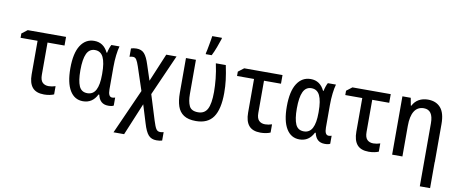

<svg xmlns="http://www.w3.org/2000/svg" viewBox="-82 -1141 4163 1747"><g transform="rotate(10 2000.0 -267.0)"><path d="M341 11Q267 11 233 -29.5Q199 -70 199 -149V-460H42V-500L94 -540H448V-460H291V-162Q291 -113 312 -92Q333 -71 369 -71Q400 -71 432 -82V-6Q418 1 392.5 6Q367 11 341 11Z M700 10Q622 10 579 -61Q536 -132 536 -266Q536 -406 582 -477.5Q628 -549 708 -549Q795 -549 836 -463H841Q845 -484 852 -504.5Q859 -525 867 -539H942Q932 -505 926 -454Q920 -403 920 -345V-138Q920 -69 957 -69Q970 -69 984 -74V0Q970 10 934 10Q855 10 837 -75H830Q788 10 700 10ZM727 -69Q780 -69 805 -116.5Q830 -164 830 -258V-268Q830 -369 806 -418.5Q782 -468 729 -468Q677 -468 653 -417.5Q629 -367 629 -263Q629 -167 650.5 -118Q672 -69 727 -69Z M1421 244Q1373 244 1346 213.5Q1319 183 1297 108L1246 -58L1122 240H1024L1209 -174L1137 -391Q1124 -430 1112 -448.5Q1100 -467 1080 -467Q1063 -467 1048 -462V-539Q1070 -547 1099 -547Q1145 -547 1171 -518Q1197 -489 1219 -419L1265 -279L1374 -539H1469L1302 -162L1374 70Q1391 125 1404 144.5Q1417 164 1441 164Q1456 164 1473 159V237Q1452 244 1421 244Z M1743 9Q1672 9 1631 -18Q1590 -45 1573 -95.5Q1556 -146 1556 -218V-540H1648V-224Q1648 -155 1667.5 -114Q1687 -73 1749 -73Q1809 -73 1835 -122Q1861 -171 1861 -280Q1861 -335 1854.5 -401Q1848 -467 1832 -540H1924Q1940 -463 1947 -405.5Q1954 -348 1954 -287Q1954 -137 1903.5 -64Q1853 9 1743 9ZM1727 -615Q1730 -626 1734.5 -648.5Q1739 -671 1743.5 -697Q1748 -723 1752 -745Q1756 -767 1757 -778H1846V-769Q1834 -733 1817.5 -688Q1801 -643 1782 -606H1727Z M2341 11Q2267 11 2233 -29.5Q2199 -70 2199 -149V-460H2042V-500L2094 -540H2448V-460H2291V-162Q2291 -113 2312 -92Q2333 -71 2369 -71Q2400 -71 2432 -82V-6Q2418 1 2392.5 6Q2367 11 2341 11Z M2700 10Q2622 10 2579 -61Q2536 -132 2536 -266Q2536 -406 2582 -477.5Q2628 -549 2708 -549Q2795 -549 2836 -463H2841Q2845 -484 2852 -504.5Q2859 -525 2867 -539H2942Q2932 -505 2926 -454Q2920 -403 2920 -345V-138Q2920 -69 2957 -69Q2970 -69 2984 -74V0Q2970 10 2934 10Q2855 10 2837 -75H2830Q2788 10 2700 10ZM2727 -69Q2780 -69 2805 -116.5Q2830 -164 2830 -258V-268Q2830 -369 2806 -418.5Q2782 -468 2729 -468Q2677 -468 2653 -417.5Q2629 -367 2629 -263Q2629 -167 2650.5 -118Q2672 -69 2727 -69Z M3341 11Q3267 11 3233 -29.5Q3199 -70 3199 -149V-460H3042V-500L3094 -540H3448V-460H3291V-162Q3291 -113 3312 -92Q3333 -71 3369 -71Q3400 -71 3432 -82V-6Q3418 1 3392.5 6Q3367 11 3341 11Z M3556 0V-539H3633L3646 -469H3651Q3671 -509 3707.5 -529.5Q3744 -550 3791 -550Q3866 -550 3908 -502.5Q3950 -455 3950 -352V0H3949V240H3854V-105V-343Q3854 -466 3768 -466Q3710 -466 3680.5 -419Q3651 -372 3651 -282V0Z"/></g></svg>

Font: Noto Sans Mono ExtraCondensed Medium
Style: Regular
Weight: 500
Width: 2
Designer: Monotype Design Team
Foundry: Monotype Imaging Inc.
Version: Version 2.014